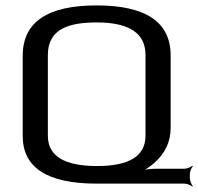

<svg xmlns="http://www.w3.org/2000/svg" viewBox="-20 -679 733 710"><path d="M682 -20V-35C682 -44 688 -59 693 -64L691 -66C686 -61 671 -55 662 -55H557C537 -55 511 -52 497 -46L499 -42C513 -48 535 -63 550 -76C591 -112 611 -155 611 -206V-474C611 -597 520 -659 337 -659C155 -659 64 -597 64 -473V-176C64 -59 155 0 337 0H662C671 0 686 6 691 11L693 9C688 4 682 -11 682 -20ZM338 -596C458 -596 518 -556 518 -476V-177C518 -102 458 -65 339 -65C218 -65 157 -102 157 -177V-476C157 -575 240 -596 338 -596Z"/></svg>

Font: Gamestation Storm
Style: Regular
Weight: 400
Designer: Jonas Hecksher
Foundry: Jonas Hecksher, Playtypeª, e-types AS
Version: Version 1.003